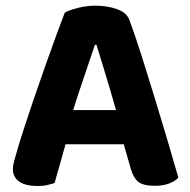

<svg xmlns="http://www.w3.org/2000/svg" viewBox="-20 -635 659 666"><path d="M314.7 -479.6H309.2Q298.8 -448.3 285.5 -409.3Q272.2 -370.3 257.9 -327.8Q243.6 -285.3 230.7 -242.9L212.8 -153.4Q206.8 -133.9 201.2 -113Q195.6 -92.1 189.8 -72.1Q184 -52.1 178.8 -33.8Q173.6 -15.5 169.4 -0.3Q157.8 3.5 143.8 6.9Q129.9 10.3 110.5 10.3Q68.7 10.3 46.7 -5.1Q24.7 -20.4 24.7 -48.5Q24.7 -61.3 28.4 -74.2Q32.2 -87.2 37 -104.2Q45.9 -136.7 62.3 -186.9Q78.6 -237 98.5 -295.4Q118.4 -353.8 138.7 -411Q159 -468.2 176.5 -515.9Q193.9 -563.6 204.6 -591.1Q219.4 -599.7 249.8 -607.5Q280.3 -615.3 310.2 -615.3Q353 -615.3 387.1 -602.8Q421.2 -590.4 430 -562.7Q449.4 -510 471.6 -440.3Q493.8 -370.6 516.8 -294.9Q539.9 -219.2 561.2 -147.6Q582.5 -76 598.7 -18.8Q587.9 -6.8 566.9 1.4Q545.9 9.5 517.5 9.5Q475.7 9.5 458.8 -5.1Q442 -19.6 433.5 -50.3L401.3 -162.4L384.2 -247.4Q371.8 -291.6 359 -333.9Q346.2 -376.1 335 -413.5Q323.7 -451 314.7 -479.6ZM146.4 -134.6 205.1 -253.3H439.3L459.1 -134.6Z"/></svg>

Font: Baloo Bhaijaan 2
Style: Regular
Weight: 400
Designer: Sanskriti Dholi, Noopur Datye and Ek Type
Foundry: Ek Type
Version: Version 1.701